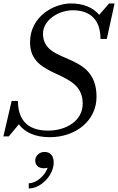

<svg xmlns="http://www.w3.org/2000/svg" viewBox="-56 -780 684 1112"><path d="M-5 10 53 -60C88 -14 145.5 14.5 233 14.5C381.5 14.5 503 -80 503 -219.5C503 -489.5 193 -400 193 -585C193 -664 284 -720.5 365 -720.5C469 -720.5 526 -663.5 526 -554.5H562.5L607.5 -760H576L518.5 -694C482.5 -737 426 -760 355 -760C256.5 -760 118 -685 118 -535C118 -315.5 423 -385 423 -180C423 -81 328.5 -23.5 222.5 -23.5C93.5 -23.5 48 -96.5 48 -195.5H11.5L-36.5 10ZM148 149.5C148 174 163.5 194.5 198 194.5C205 194.5 212.5 193.5 220 191.5C204 238 154 281.5 110.5 281.5V311.5C182.5 311.5 255 233.5 255 161.5C255 119.5 233 100 201.5 100C171 100 148 123.5 148 149.5Z"/></svg>

Font: Bodoni* 06pt
Style: Italic
Weight: 400
Italic angle: -13°
Version: Version 2.3